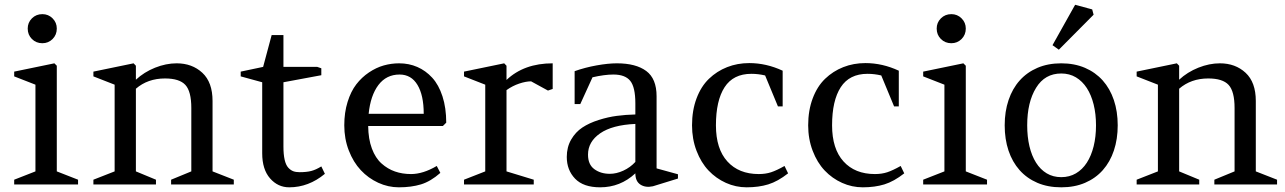

<svg xmlns="http://www.w3.org/2000/svg" viewBox="-20 -780 5436 812"><path d="M310.1 -20V0H40V-20L129.9 -55.2V-421.9L40 -457V-477.1L210 -512.2L220.2 -502V-55.2ZM97.2 -659.2Q97.2 -684.6 115 -702.4Q132.8 -720.2 159.2 -720.2Q184.6 -720.2 202.4 -702.4Q220.2 -684.6 220.2 -659.2Q220.2 -632.8 202.4 -615Q184.6 -597.2 159.2 -597.2Q132.8 -597.2 115 -615Q97.2 -632.8 97.2 -659.2Z M639.6 -20V0H375V-20L464.8 -55.2V-421.9L375 -457V-477.1L544.9 -512.2L554.7 -502V-442.9Q589.4 -475.1 635.7 -493.7Q682.1 -512.2 727.1 -512.2Q792.5 -512.2 835.7 -472.2Q878.9 -432.1 878.9 -353V-55.2L968.8 -20V0H703.6V-20L789.1 -55.2V-323.2Q789.1 -393.6 763.9 -420.9Q738.8 -448.2 677.7 -448.2Q605 -448.2 554.7 -404.8V-55.2Z M1178.7 -432.1V-160.2Q1178.7 -127 1183.8 -104.5Q1189 -82 1199 -71Q1209 -60.1 1220.2 -55.9Q1231.4 -51.8 1247.1 -51.8Q1276.4 -51.8 1296.1 -56.9Q1315.9 -62 1338.9 -76.2L1354 -44.9Q1285.2 12.2 1203.1 12.2Q1155.3 12.2 1122.1 -25.6Q1088.9 -63.5 1088.9 -131.8V-432.1L998 -457V-477.1L1092.8 -497.1L1128.9 -631.8H1178.7V-497.1H1321.8L1338.9 -491.2V-461.9Z M1853 -247.1H1537.1Q1537.6 -192.4 1552.7 -151.9Q1567.9 -111.3 1593.8 -88.4Q1619.6 -65.4 1650.6 -54.7Q1681.6 -43.9 1718.3 -43.9Q1769 -43.9 1827.1 -78.1L1842.3 -48.8Q1801.3 -12.7 1760.3 -0.2Q1719.2 12.2 1667 12.2Q1621.6 12.2 1579.6 -7.1Q1537.6 -26.4 1505.9 -60.3Q1474.1 -94.2 1455.1 -143.6Q1436 -192.9 1436 -250Q1436 -304.2 1450 -348.9Q1463.9 -393.6 1486.8 -423.3Q1509.8 -453.1 1540.3 -473.6Q1570.8 -494.1 1602.8 -503.2Q1634.8 -512.2 1668 -512.2Q1709.5 -512.2 1744.9 -496.8Q1780.3 -481.4 1807.9 -451.4Q1835.4 -421.4 1851.3 -372.6Q1867.2 -323.7 1867.2 -261.2ZM1669.9 -464.8Q1613.8 -464.8 1580.3 -420.4Q1546.9 -376 1539.1 -298.8H1772Q1772 -377 1745.6 -420.9Q1719.2 -464.8 1669.9 -464.8Z M2237.3 -20V0H1942.4V-20L2032.2 -55.2V-421.9L1942.4 -457V-477.1L2112.3 -512.2L2122.1 -502V-441.9Q2196.3 -512.2 2317.4 -512.2V-403.8L2297.4 -397L2226.1 -436Q2204.1 -436 2175.8 -426.5Q2147.5 -417 2122.1 -398.9V-55.2Z M2847.2 -43V-24.9L2741.2 7.8Q2710 14.6 2688.5 0.7Q2667 -13.2 2667 -46.9Q2603.5 12.2 2518.1 12.2Q2447.3 12.2 2412.1 -24.4Q2377 -61 2377 -116.2Q2377 -157.7 2395.5 -189.7Q2414.1 -221.7 2442.9 -240.7Q2471.7 -259.8 2511.7 -272.5Q2551.8 -285.2 2588.9 -290Q2626 -294.9 2667 -295.9V-342.8Q2667 -411.1 2645.5 -438Q2624 -464.8 2574.2 -464.8Q2536.6 -464.8 2485.8 -453.1L2434.1 -339.8H2410.2V-479Q2454.1 -494.6 2502.9 -503.4Q2551.8 -512.2 2588.9 -512.2Q2669.4 -512.2 2713.1 -479.7Q2756.8 -447.3 2756.8 -373V-67.9ZM2559.1 -44.9Q2586.9 -44.9 2616.2 -58.3Q2645.5 -71.8 2667 -95.2V-255.9Q2569.3 -251.5 2518.1 -216.1Q2466.8 -180.7 2466.8 -126Q2466.8 -84 2493.7 -64.5Q2520.5 -44.9 2559.1 -44.9Z M3137.7 12.2Q3091.8 12.2 3050 -6.6Q3008.3 -25.4 2976.6 -58.8Q2944.8 -92.3 2925.8 -142.1Q2906.7 -191.9 2906.7 -250Q2906.7 -313 2925.8 -363.8Q2944.8 -414.6 2978.3 -446.8Q3011.7 -479 3055.2 -496.1Q3098.6 -513.2 3148.9 -513.2Q3220.7 -513.2 3290 -481V-330.1H3270L3215.8 -460.9Q3186.5 -467.8 3157.7 -467.8Q3081.1 -467.8 3044.4 -411.1Q3007.8 -354.5 3007.8 -250Q3007.8 -150.4 3056.2 -97.2Q3104.5 -43.9 3189 -43.9Q3217.8 -43.9 3241 -51.5Q3264.2 -59.1 3297.9 -78.1L3313 -46.9Q3269.5 -12.7 3229 -0.2Q3188.5 12.2 3137.7 12.2Z M3628.9 12.2Q3583 12.2 3541.3 -6.6Q3499.5 -25.4 3467.8 -58.8Q3436 -92.3 3417 -142.1Q3397.9 -191.9 3397.9 -250Q3397.9 -313 3417 -363.8Q3436 -414.6 3469.5 -446.8Q3502.9 -479 3546.4 -496.1Q3589.8 -513.2 3640.1 -513.2Q3711.9 -513.2 3781.2 -481V-330.1H3761.2L3707 -460.9Q3677.7 -467.8 3648.9 -467.8Q3572.3 -467.8 3535.6 -411.1Q3499 -354.5 3499 -250Q3499 -150.4 3547.4 -97.2Q3595.7 -43.9 3680.2 -43.9Q3709 -43.9 3732.2 -51.5Q3755.4 -59.1 3789.1 -78.1L3804.2 -46.9Q3760.7 -12.7 3720.2 -0.2Q3679.7 12.2 3628.9 12.2Z M4154.3 -20V0H3884.3V-20L3974.1 -55.2V-421.9L3884.3 -457V-477.1L4054.2 -512.2L4064.5 -502V-55.2ZM3941.4 -659.2Q3941.4 -684.6 3959.2 -702.4Q3977.1 -720.2 4003.4 -720.2Q4028.8 -720.2 4046.6 -702.4Q4064.5 -684.6 4064.5 -659.2Q4064.5 -632.8 4046.6 -615Q4028.8 -597.2 4003.4 -597.2Q3977.1 -597.2 3959.2 -615Q3941.4 -632.8 3941.4 -659.2Z M4468.3 -512.2Q4523.9 -512.2 4568.4 -493.2Q4612.8 -474.1 4643.6 -439.7Q4674.3 -405.3 4690.7 -356.9Q4707 -308.6 4707 -250Q4707 -191.9 4690.9 -143.6Q4674.8 -95.2 4644 -60.5Q4613.3 -25.9 4568.8 -6.8Q4524.4 12.2 4468.3 12.2Q4411.6 12.2 4367.2 -6.8Q4322.8 -25.9 4292 -60.5Q4261.2 -95.2 4245.1 -143.3Q4229 -191.4 4229 -250Q4229 -308.6 4245.4 -356.9Q4261.7 -405.3 4292.5 -439.7Q4323.2 -474.1 4367.7 -493.2Q4412.1 -512.2 4468.3 -512.2ZM4361.8 -408.7Q4324.2 -347.7 4324.2 -250Q4324.2 -201.7 4333.7 -161.4Q4343.3 -121.1 4361.6 -92Q4379.9 -63 4406.7 -46.9Q4433.6 -30.8 4468.3 -30.8Q4502.9 -30.8 4530.3 -46.9Q4557.6 -63 4576.4 -92Q4595.2 -121.1 4605.2 -161.4Q4615.2 -201.7 4615.2 -250Q4615.2 -297.9 4605.2 -338.1Q4595.2 -378.4 4576.4 -407.5Q4557.6 -436.5 4530.3 -452.9Q4502.9 -469.2 4468.3 -469.2Q4398.9 -469.2 4361.8 -408.7ZM4431.2 -588.9 4526.9 -759.8 4599.1 -740.2 4605 -717.8 4458 -569.8Z M5051.8 -20V0H4787.1V-20L4877 -55.2V-421.9L4787.1 -457V-477.1L4957 -512.2L4966.8 -502V-442.9Q5001.5 -475.1 5047.9 -493.7Q5094.2 -512.2 5139.2 -512.2Q5204.6 -512.2 5247.8 -472.2Q5291 -432.1 5291 -353V-55.2L5380.9 -20V0H5115.7V-20L5201.2 -55.2V-323.2Q5201.2 -393.6 5176 -420.9Q5150.9 -448.2 5089.8 -448.2Q5017.1 -448.2 4966.8 -404.8V-55.2Z"/></svg>

Font: Amethysta
Style: Regular
Weight: 400
Designer: Konstantin Vinogradov, Alexei Vanyashin
Foundry: Cyreal (www.cyreal.org)
Version: Version 1.002